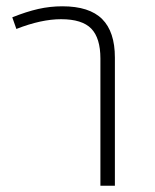

<svg xmlns="http://www.w3.org/2000/svg" viewBox="-20 -590 492 610"><path d="M345 -407V0H299V-404Q299 -469 270 -499Q241 -529 174 -529Q111 -529 32 -498L19 -535Q64 -553 101.5 -561.5Q139 -570 178 -570Q264 -570 304.5 -529.5Q345 -489 345 -407Z"/></svg>

Font: FiraGO ExtraLight
Style: Regular
Weight: 200
Designer: bBox Type
Foundry: bBox Type GmbH
Version: Version 1.001